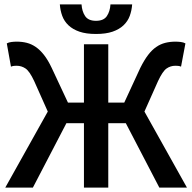

<svg xmlns="http://www.w3.org/2000/svg" viewBox="-20 -856 877 876"><path d="M4 0 198 -347 136 -486Q115 -531 96.5 -543.5Q78 -556 56 -556Q51 -556 44.5 -555.5Q38 -555 30 -552L11 -658Q20 -663 32.5 -664.5Q45 -666 56 -666Q81 -666 102.5 -660.5Q124 -655 143.5 -641.5Q163 -628 181 -605Q199 -582 216 -546L290 -388H363V-654H474V-388H547L620 -546Q638 -582 655.5 -605Q673 -628 692.5 -641.5Q712 -655 734 -660.5Q756 -666 781 -666Q792 -666 804.5 -664.5Q817 -663 826 -658L806 -552Q799 -555 792 -555.5Q785 -556 780 -556Q758 -556 740 -543.5Q722 -531 701 -486L639 -347L833 0H707L554 -294H474V0H363V-294H283L130 0ZM418 -701Q373 -701 342.5 -711.5Q312 -722 292.5 -740.5Q273 -759 264 -783.5Q255 -808 253 -836H352Q354 -804 368.5 -782.5Q383 -761 418 -761Q453 -761 467.5 -782.5Q482 -804 484 -836H583Q581 -808 572 -783.5Q563 -759 543.5 -740.5Q524 -722 493.5 -711.5Q463 -701 418 -701Z"/></svg>

Font: Giro Sans Semibold
Style: Regular
Weight: 600
Designer: Paul D. Hunt
Foundry: Adobe Systems Incorporated
Version: Version 1.000;PS 1.0;hotconv 1.0.88;makeotf.lib2.5.647800